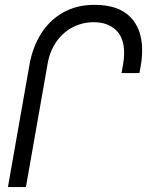

<svg xmlns="http://www.w3.org/2000/svg" viewBox="-20 -754 640 774"><path d="M361.5 -734.5Q456.5 -734.5 504.8 -686Q553 -637.5 553 -551.5Q553 -519.5 547.5 -489L542 -459.5H470L476 -494Q480.5 -519 480.5 -540Q480.5 -601.5 447.2 -633Q414 -664.5 358 -664.5Q313.5 -664.5 274.8 -645Q236 -625.5 209 -588.2Q182 -551 172.5 -500L84.5 0H12L99 -494Q111 -562 144.5 -616.5Q178 -671 233 -702.8Q288 -734.5 361.5 -734.5Z"/></svg>

Font: JuliaMono Light
Style: Italic
Weight: 300
Italic angle: -9°
Monospace: yes
Designer: cormullion
Foundry: corm
Version: Version 0.054; ttfautohint (v1.8.4)